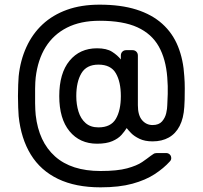

<svg xmlns="http://www.w3.org/2000/svg" viewBox="-20 -685 872 823"><path d="M411 118Q304 118 229 82Q154 46 112 -22.5Q70 -91 60 -187Q59 -201 58 -224Q57 -247 57 -273Q57 -299 58 -322Q59 -345 60 -358Q67 -426 93 -483Q119 -540 162.5 -580.5Q206 -621 267 -643Q328 -665 407 -665Q498 -665 564.5 -644Q631 -623 675.5 -583Q720 -543 743 -486Q766 -429 770 -358Q772 -333 772 -306.5Q772 -280 771.5 -258.5Q771 -237 770 -227Q767 -178 750 -145Q733 -112 703.5 -95.5Q674 -79 634 -79Q601 -79 578 -90Q555 -101 542 -114.5Q529 -128 523 -136Q515 -123 501 -107Q487 -91 461.5 -80Q436 -69 396 -69Q322 -69 278 -122.5Q234 -176 234 -273Q234 -371 278 -424.5Q322 -478 396 -478Q437 -478 460.5 -463Q484 -448 498 -430V-447Q498 -457 504.5 -463.5Q511 -470 521 -470H548Q558 -470 564.5 -463.5Q571 -457 571 -447V-234Q571 -191 589 -170Q607 -149 634 -149Q661 -149 674.5 -164.5Q688 -180 692.5 -200Q697 -220 697 -234Q698 -249 699 -282Q700 -315 697 -353Q691 -432 660.5 -486Q630 -540 569 -568Q508 -596 407 -596Q325 -596 267 -566.5Q209 -537 175.5 -483Q142 -429 133 -353Q131 -336 130.5 -305Q130 -274 130.5 -242.5Q131 -211 133 -192Q146 -77 216 -14.5Q286 48 411 48Q483 48 525 36.5Q567 25 589.5 9.5Q612 -6 626 -17Q631 -20 637 -24.5Q643 -29 652 -29H692Q701 -29 707.5 -23Q714 -17 714 -7Q714 -3 712.5 0.5Q711 4 708 7Q682 36 643 61.5Q604 87 547.5 102.5Q491 118 411 118ZM402 -139Q455 -139 476.5 -175.5Q498 -212 498 -273Q498 -334 476.5 -371Q455 -408 402 -408Q351 -408 329 -371Q307 -334 307 -273Q307 -237 316.5 -206.5Q326 -176 347 -157.5Q368 -139 402 -139Z"/></svg>

Font: RubikRegular
Style: Regular
Weight: 400
Designer: Hubert and Fischer
Foundry: Hubert and Fischer
Version: Version 2.300;gftools[0.9.30]